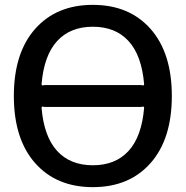

<svg xmlns="http://www.w3.org/2000/svg" viewBox="-20 -760 764 790"><path d="M158 -321Q151 -323 151 -316Q161 -198 215 -139Q269 -80 362 -80Q455 -80 509 -139Q563 -198 573 -316Q573 -323 566 -321Q563 -320 557 -320H167Q161 -320 158 -321ZM151 -414Q151 -407 158 -409Q161 -410 167 -410H557Q563 -410 566 -409Q573 -407 573 -414Q563 -532 509 -591Q455 -650 362 -650Q269 -650 215 -591Q161 -532 151 -414ZM599.5 -89Q512 10 362 10Q212 10 124.5 -89Q37 -188 37 -365Q37 -542 124.5 -641Q212 -740 362 -740Q512 -740 599.5 -641Q687 -542 687 -365Q687 -188 599.5 -89Z"/></svg>

Font: Rounded Mplus 1c Medium
Style: Regular
Weight: 500
Version: Version 1.059.20150529